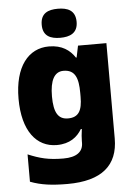

<svg xmlns="http://www.w3.org/2000/svg" viewBox="-65 -890 772 1112"><g transform="rotate(-5 321.5 -334.0)"><path d="M314 -842C258 -842 213 -825 213 -757C213 -691 258 -673 314 -673C369 -673 416 -691 416 -757C416 -825 369 -842 314 -842ZM243 -629C124 -629 42 -529 42 -342C42 -155 122 -56 240 -56C316 -56 360 -92 386 -136H392C388 -109 386 -84 386 -67V-57C386 -4 348 25 271 25C184 25 133 11 66 -17V142C129 166 193 174 282 174C482 174 577 91 577 -65V-619H412L398 -551H394C365 -595 320 -629 243 -629ZM315 -481C383 -481 401 -431 401 -345V-322C401 -243 380 -204 318 -204C262 -204 236 -243 236 -339C236 -432 262 -481 315 -481Z"/></g></svg>

Font: Noto Sans Malayalam UI Black
Style: Regular
Weight: 900
Designer: Jelle Bosma - Monotype Design Team
Foundry: Monotype Imaging Inc.
Version: Version 2.104